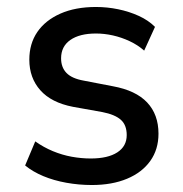

<svg xmlns="http://www.w3.org/2000/svg" viewBox="-20 -521 523 550"><path d="M243 9Q206 9 170 2.5Q134 -4 104 -16.5Q74 -29 52 -47L81 -116Q105 -99 131.5 -88Q158 -77 185.5 -72Q213 -67 240 -67Q289 -67 316 -84.5Q343 -102 343 -134Q343 -163 326 -178Q309 -193 273 -200L189 -215Q127 -227 95.5 -262.5Q64 -298 64 -350Q64 -396 87 -429.5Q110 -463 153 -482Q196 -501 255 -501Q287 -501 318.5 -494.5Q350 -488 377.5 -475.5Q405 -463 424 -444L393 -376Q375 -392 351.5 -403Q328 -414 303.5 -419.5Q279 -425 255 -425Q208 -425 181.5 -406.5Q155 -388 155 -354Q155 -328 170.5 -312Q186 -296 220 -290L303 -274Q369 -262 401.5 -227.5Q434 -193 434 -138Q434 -93 410.5 -60Q387 -27 344 -9Q301 9 243 9Z"/></svg>

Font: Nunito Sans 10pt SemiCondensed SemiBold
Style: Regular
Weight: 600
Width: 4
Designer: Vernon Adams
Foundry: Vernon Adams
Version: Version 3.101;gftools[0.9.27]